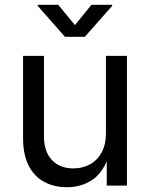

<svg xmlns="http://www.w3.org/2000/svg" viewBox="-20 -781 631 808"><path d="M262.2 6.8Q207 6.8 165.3 -15.9Q123.5 -38.6 100.3 -84.5Q77.1 -130.4 77.1 -199.2V-545.9H165V-206.5Q165 -143.6 198.2 -107.9Q231.4 -72.3 288.6 -72.3Q327.6 -72.3 358.6 -89.4Q389.6 -106.4 407.7 -139.4Q425.8 -172.4 425.8 -218.8V-545.9H514.2V0H429.2V-132.3H440.9Q415.5 -55.7 368.9 -24.4Q322.3 6.8 262.2 6.8ZM225.1 -760.7 295.4 -675.3 364.7 -760.7H452.1V-756.3L336.9 -626H253.4L138.7 -756.3V-760.7Z"/></svg>

Font: Adwaita Sans
Style: Regular
Weight: 400
Designer: Rasmus Andersson
Foundry: rsms
Version: Version 4.001;git-9221beed3